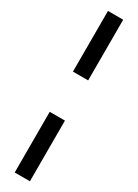

<svg xmlns="http://www.w3.org/2000/svg" viewBox="-245 -749 684 951"><g transform="rotate(30 96.5 -273.0)"><path d="M53 -388V-735H140V-388ZM53 189V-158H140V189Z"/></g></svg>

Font: Piazzolla SC ExtraBold
Style: Regular
Weight: 800
Designer: Juan Pablo del Peral
Foundry: Huerta Tipografica
Version: Version 1.330